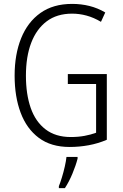

<svg xmlns="http://www.w3.org/2000/svg" viewBox="-20 -744 630 985"><path d="M328 -364H528V-27Q484 -8 435.5 1Q387 10 337 10Q242 10 179.5 -36.5Q117 -83 86 -165.5Q55 -248 55 -356Q55 -465 88.5 -548Q122 -631 187.5 -677.5Q253 -724 350 -724Q396 -724 438.5 -713.5Q481 -703 520 -680L498 -632Q461 -654 424 -664Q387 -674 350 -674Q272 -674 219.5 -634.5Q167 -595 140 -524Q113 -453 113 -356Q113 -261 137.5 -190.5Q162 -120 213.5 -80.5Q265 -41 343 -41Q381 -41 413.5 -47Q446 -53 473 -63V-313H328ZM378 70Q369 105 351.5 147Q334 189 313 221H282V211Q289 194 297.5 166.5Q306 139 312.5 110Q319 81 321 61H378Z"/></svg>

Font: Noto Sans Khmer UI Condensed Light
Style: Regular
Weight: 300
Width: 3
Designer: Danh Hong and the Monotype Design Team
Foundry: Monotype Imaging Inc.
Version: Version 2.002; ttfautohint (v1.8.4.7-5d5b)